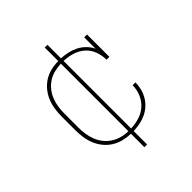

<svg xmlns="http://www.w3.org/2000/svg" viewBox="-200 -761 1001 1001"><g transform="rotate(-45 300.0 -260.5)"><path d="M290 107V8Q262 7 235.5 0.5Q209 -6 185.5 -20.5Q162 -35 144.5 -56.5Q127 -78 116.5 -103Q106 -128 102 -155.5Q98 -183 98 -210V-310Q98 -337 102 -364.5Q106 -392 116.5 -417.5Q127 -443 144.5 -464.5Q162 -486 185 -500.5Q208 -515 235 -521.5Q262 -528 290 -528V-628H310V-528Q335 -527 359.5 -521.5Q384 -516 405.5 -505Q427 -494 445 -476Q463 -458 473 -436V-520H494V-355H473Q473 -387 462 -417Q451 -447 427.5 -468Q404 -489 373 -498.5Q342 -508 310 -509V-11Q342 -12 372.5 -21.5Q403 -31 426.5 -52Q450 -73 462.5 -103Q475 -133 475 -165H496Q496 -141 490 -118Q484 -95 472 -74.5Q460 -54 442 -38Q424 -22 402.5 -12Q381 -2 357.5 2.5Q334 7 310 8V107ZM290 -11V-509Q265 -508 240.5 -502Q216 -496 195.5 -482.5Q175 -469 159.5 -449.5Q144 -430 135 -407Q126 -384 122.5 -359.5Q119 -335 119 -310V-210Q119 -185 122.5 -160.5Q126 -136 135 -113Q144 -90 159.5 -70.5Q175 -51 196 -37.5Q217 -24 241 -17.5Q265 -11 290 -11Z"/></g></svg>

Font: Iosevka HT Thin Extended
Style: Regular
Weight: 100
Width: 7
Monospace: yes
Designer: Belleve Invis
Foundry: Belleve Invis
Version: Version 32.3.0; ttfautohint (v1.8.4)